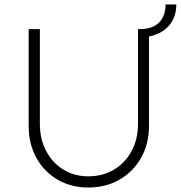

<svg xmlns="http://www.w3.org/2000/svg" viewBox="-20 -830 807 857"><path d="M374 7Q297 7 236.5 -28.5Q176 -64 142 -126Q108 -188 108 -268V-700H158V-277Q158 -209 186 -156Q214 -103 263 -73Q312 -43 374 -43Q439 -43 489 -73Q539 -103 567.5 -156Q596 -209 596 -277V-700H604Q660 -700 689.5 -729Q719 -758 719 -810H767Q767 -754 735 -716.5Q703 -679 645 -667V-268Q645 -188 610 -126Q575 -64 514 -28.5Q453 7 374 7Z"/></svg>

Font: Lexend Deca ExtraLight
Style: Regular
Weight: 200
Designer: Bonnie Shaver-Troup, Thomas Jockin
Foundry: Lexend
Version: Version 1.008; ttfautohint (v1.8.4.7-5d5b)